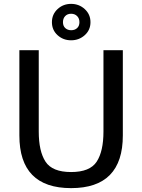

<svg xmlns="http://www.w3.org/2000/svg" viewBox="-20 -959 734 991"><path d="M614 -700V-260Q614 12 347 12Q80 12 80 -260V-700H180V-280Q180 -178 215 -124.5Q250 -71 347 -71Q444 -71 479 -124.5Q514 -178 514 -280V-700ZM347 -751Q306 -751 277 -777.5Q248 -804 248 -844.5Q248 -885 277 -912Q306 -939 347 -939Q388 -939 417.5 -912Q447 -885 447 -844.5Q447 -804 417.5 -777.5Q388 -751 347 -751ZM347 -888Q328 -888 316.5 -876Q305 -864 305 -844.5Q305 -825 317 -814Q329 -803 347.5 -803Q366 -803 378 -814Q390 -825 390 -844.5Q390 -864 378 -876Q366 -888 347 -888Z"/></svg>

Font: Voces
Style: Regular
Weight: 400
Designer: Ana Paula Megda, Pablo Ugerman
Foundry: Ana Paula Megda, Pablo Ugerman
Version: Version 1.003